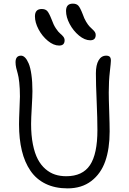

<svg xmlns="http://www.w3.org/2000/svg" viewBox="-20 -1016 703 1049"><path d="M473.1 -795.9Q442.9 -795.9 411.6 -821.8Q380.4 -847.7 360.6 -885Q340.8 -922.4 340.8 -956.1Q340.8 -996.1 377.9 -996.1Q397.5 -996.1 407.7 -985.4Q418 -974.6 432.1 -938Q439.9 -915 450.4 -897.5Q460.9 -879.9 469.7 -870.8Q478.5 -861.8 486.3 -854.7Q494.1 -847.7 498.5 -840.8Q502.9 -834 502.9 -825.2Q502.9 -795.9 473.1 -795.9ZM303.2 -767.1Q272.9 -767.1 241.7 -792.7Q210.4 -818.4 190.7 -855.7Q170.9 -893.1 170.9 -926.8Q170.9 -966.8 208 -966.8Q227.5 -966.8 237.8 -956.1Q248 -945.3 262.2 -909.2Q272 -880.9 285.4 -860.8Q298.8 -840.8 308.8 -832.8Q318.8 -824.7 325.9 -815.7Q333 -806.6 333 -795.9Q333 -767.1 303.2 -767.1ZM349.1 13.2Q280.8 13.2 229.5 -11.7Q178.2 -36.6 146.5 -83Q114.7 -129.4 99.4 -192.9Q84 -256.3 84 -336.9Q84 -366.2 86.4 -418.9Q88.9 -471.7 88.9 -488.8Q88.9 -532.7 85.2 -565.7Q81.5 -598.6 76.9 -613.8Q72.3 -628.9 68.6 -645Q64.9 -661.1 64.9 -675.8Q64.9 -711.9 95.2 -711.9Q106.4 -711.9 116.9 -701.4Q127.4 -690.9 136.7 -669.2Q146 -647.5 151.6 -608.4Q157.2 -569.3 157.2 -518.1Q157.2 -492.7 153.6 -430.4Q149.9 -368.2 149.9 -338.9Q149.9 -276.4 159.7 -227.5Q169.4 -178.7 186.5 -146.2Q203.6 -113.8 228.3 -92.5Q252.9 -71.3 280.8 -62.3Q308.6 -53.2 341.8 -53.2Q431.2 -53.2 471.7 -114Q512.2 -174.8 512.2 -305.2Q512.2 -368.2 508.1 -462.9Q503.9 -557.6 503.9 -615.2Q503.9 -661.1 518.8 -686.5Q533.7 -711.9 560.1 -711.9Q573.2 -711.9 579.6 -705.8Q585.9 -699.7 585.9 -684.1Q585.9 -674.3 580.1 -623.8Q574.2 -573.2 574.2 -511.2Q574.2 -476.6 576.7 -405.8Q579.1 -335 579.1 -297.9Q579.1 -203.6 555.2 -135.3Q531.2 -66.9 478.8 -26.9Q426.3 13.2 349.1 13.2Z"/></svg>

Font: Shantell Sans Normal
Style: Regular
Weight: 300
Designer: Stephen Nixon, Anya Danilova, Shantell Martin
Foundry: Arrow Type
Version: Version 1.006;[559af2be0]